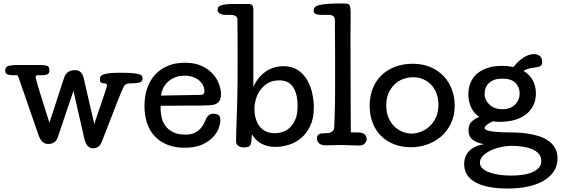

<svg xmlns="http://www.w3.org/2000/svg" viewBox="-20 -841 3246 1111"><path d="M526 -122Q526 -125 531.5 -141.5Q537 -158 545 -181.5Q553 -205 562.5 -232.5Q572 -260 580 -284Q588 -308 593.5 -325.5Q599 -343 599 -348Q599 -359 583 -359H578Q570 -359 564 -364Q558 -369 558 -383Q558 -392 562 -398.5Q566 -405 578.5 -410Q591 -415 614 -417.5Q637 -420 674 -420Q718 -420 744 -418Q770 -416 783.5 -412Q797 -408 801 -402Q805 -396 805 -388Q805 -368 786.5 -363.5Q768 -359 748 -359Q725 -359 716.5 -356.5Q708 -354 703 -349Q695 -344 661.5 -258.5Q628 -173 570 -23Q555 17 519 17Q497 17 485 1Q473 -15 467 -43L405 -315L314 -46Q301 -8 259 -8Q240 -8 226.5 -19.5Q213 -31 202 -62L87 -394Q84 -402 81.5 -404Q79 -406 73 -406Q63 -406 52 -406Q41 -406 31.5 -408Q22 -410 16 -415.5Q10 -421 10 -432Q10 -455 30 -460Q50 -465 82 -465H206Q235 -465 250.5 -461Q266 -457 266 -434Q266 -418 256 -412Q246 -406 228 -406H200Q186 -406 186 -396Q186 -394 188 -385Q190 -376 198 -348.5Q206 -321 222 -269.5Q238 -218 266 -131Q281 -177 295 -219.5Q309 -262 320 -296.5Q331 -331 339 -355Q347 -379 350 -388Q364 -435 413 -435Q435 -435 447 -423.5Q459 -412 465 -387Q466 -382 472 -356Q478 -330 486.5 -292.5Q495 -255 505.5 -210Q516 -165 526 -122Z M1145 -292Q1163 -292 1163 -316Q1163 -329 1156.5 -344Q1150 -359 1136.5 -372Q1123 -385 1100.5 -394Q1078 -403 1047 -403Q1016 -403 992 -393Q968 -383 950.5 -366.5Q933 -350 923.5 -329.5Q914 -309 911 -288ZM910 -229Q909 -227 909 -223.5Q909 -220 909 -218Q909 -191 915 -163Q921 -135 937.5 -112.5Q954 -90 982 -76Q1010 -62 1054 -62Q1081 -62 1100.5 -70Q1120 -78 1133.5 -90.5Q1147 -103 1155.5 -118Q1164 -133 1169 -146Q1175 -162 1186 -172.5Q1197 -183 1214 -183Q1233 -183 1244 -175.5Q1255 -168 1255 -143Q1255 -127 1246 -100.5Q1237 -74 1213.5 -48.5Q1190 -23 1150 -4.5Q1110 14 1048 14Q993 14 950 -3Q907 -20 877 -51Q847 -82 831.5 -126.5Q816 -171 816 -227Q816 -286 832.5 -332.5Q849 -379 880 -411.5Q911 -444 953.5 -461Q996 -478 1049 -478Q1109 -478 1149.5 -458.5Q1190 -439 1214 -410.5Q1238 -382 1248.5 -351Q1259 -320 1259 -297Q1259 -277 1253 -263Q1247 -249 1232 -241Q1225 -237 1216.5 -235Q1208 -233 1194.5 -232Q1181 -231 1161.5 -230.5Q1142 -230 1115 -230Q1111 -230 1095 -230Q1079 -230 1057 -230Q1035 -230 1010 -229.5Q985 -229 963.5 -229Q942 -229 927 -229Q912 -229 910 -229Z M1446 -339Q1474 -398 1519 -428Q1564 -458 1621 -458Q1670 -458 1704 -435Q1738 -412 1758 -377Q1778 -342 1787 -300Q1796 -258 1796 -220Q1796 -155 1774.5 -111Q1753 -67 1720.5 -40.5Q1688 -14 1649 -2.5Q1610 9 1575 9Q1545 9 1523 2.5Q1501 -4 1485 -14Q1469 -24 1457.5 -37Q1446 -50 1438 -64Q1436 -40 1434.5 -25Q1433 -10 1428.5 -2Q1424 6 1415 9Q1406 12 1389 12Q1372 12 1359 3Q1346 -6 1346 -24Q1346 -57 1347 -84Q1348 -111 1349 -138.5Q1350 -166 1351 -197.5Q1352 -229 1353 -270.5Q1354 -312 1354.5 -367.5Q1355 -423 1355 -498Q1355 -533 1355 -568.5Q1355 -604 1354.5 -635Q1354 -666 1354 -690.5Q1354 -715 1354 -728Q1354 -755 1309 -755H1285Q1268 -755 1253.5 -762Q1239 -769 1239 -783Q1239 -790 1241.5 -796.5Q1244 -803 1253 -807.5Q1262 -812 1280 -815Q1298 -818 1330 -818H1420Q1429 -818 1437.5 -813Q1446 -808 1446 -782ZM1452 -219Q1452 -177 1462 -148Q1472 -119 1488.5 -102Q1505 -85 1526.5 -77.5Q1548 -70 1572 -70Q1591 -70 1614 -77Q1637 -84 1656.5 -102Q1676 -120 1689 -150Q1702 -180 1702 -225Q1702 -269 1693.5 -298Q1685 -327 1670.5 -344.5Q1656 -362 1637 -369Q1618 -376 1597 -376Q1551 -376 1522.5 -355.5Q1494 -335 1478.5 -308Q1463 -281 1457.5 -255Q1452 -229 1452 -219Z M2009 -761Q2009 -711 2008.5 -675Q2008 -639 2008 -626Q2008 -408 2009 -273.5Q2010 -139 2010 -75H2045Q2080 -75 2091 -62.5Q2102 -50 2102 -34Q2102 -25 2092 -12Q2082 1 2057 1Q2050 1 2035.5 0.5Q2021 0 2005.5 -0.5Q1990 -1 1975.5 -1.5Q1961 -2 1953 -2Q1926 -2 1904 -1Q1882 0 1866 0Q1839 0 1826.5 -11.5Q1814 -23 1814 -39Q1814 -55 1822 -61.5Q1830 -68 1840 -69L1877 -71Q1892 -72 1902.5 -80.5Q1913 -89 1914 -103Q1915 -129 1916 -159Q1917 -189 1918 -225.5Q1919 -262 1919 -308Q1919 -354 1919 -413Q1919 -474 1919 -520Q1919 -566 1918.5 -602Q1918 -638 1918 -666.5Q1918 -695 1918 -723Q1918 -740 1908.5 -747.5Q1899 -755 1885 -755H1842Q1816 -755 1805.5 -761Q1795 -767 1795 -779Q1795 -790 1801 -798Q1807 -806 1825 -811Q1843 -816 1875 -818.5Q1907 -821 1959 -821Q1976 -821 1986 -820Q1996 -819 2001 -813Q2006 -807 2007.5 -795Q2009 -783 2009 -761Z M2611 -231Q2611 -170 2588.5 -124.5Q2566 -79 2530 -49Q2494 -19 2449 -4Q2404 11 2360 11Q2304 11 2259.5 -6.5Q2215 -24 2183.5 -56Q2152 -88 2135.5 -132.5Q2119 -177 2119 -230Q2119 -282 2136 -326.5Q2153 -371 2185 -403Q2217 -435 2263.5 -453.5Q2310 -472 2369 -472Q2427 -472 2472.5 -452Q2518 -432 2548.5 -399Q2579 -366 2595 -322.5Q2611 -279 2611 -231ZM2371 -394Q2340 -394 2312 -383.5Q2284 -373 2262.5 -352Q2241 -331 2228 -300.5Q2215 -270 2215 -231Q2215 -190 2228.5 -159Q2242 -128 2263.5 -108Q2285 -88 2311 -78Q2337 -68 2362 -68Q2386 -68 2413.5 -78Q2441 -88 2464 -108.5Q2487 -129 2502 -160.5Q2517 -192 2517 -235Q2517 -269 2506.5 -298.5Q2496 -328 2476.5 -349Q2457 -370 2430 -382Q2403 -394 2371 -394Z M2887 -460Q2905 -460 2921 -458Q2937 -456 2951 -453Q2974 -484 3006.5 -506Q3039 -528 3070 -528Q3088 -528 3102.5 -518Q3117 -508 3117 -483Q3117 -469 3112 -463Q3107 -457 3099 -455Q3093 -453 3082.5 -451.5Q3072 -450 3059.5 -448Q3047 -446 3034 -442Q3021 -438 3009 -431Q3046 -409 3063.5 -375Q3081 -341 3081 -301Q3081 -226 3026 -181Q2971 -136 2868 -136Q2858 -136 2851.5 -136.5Q2845 -137 2834 -139Q2815 -133 2799.5 -120.5Q2784 -108 2784 -100Q2784 -89 2815.5 -82.5Q2847 -76 2917 -75Q2938 -75 2968 -74Q2998 -73 3030 -68.5Q3062 -64 3093.5 -54.5Q3125 -45 3150 -28.5Q3175 -12 3190.5 13.5Q3206 39 3206 76Q3206 119 3184 151.5Q3162 184 3123.5 206Q3085 228 3032.5 239Q2980 250 2918 250Q2860 250 2813.5 241.5Q2767 233 2734 215.5Q2701 198 2683.5 171.5Q2666 145 2666 109Q2666 64 2693.5 34Q2721 4 2779 -7Q2740 -14 2715.5 -32Q2691 -50 2691 -89Q2691 -118 2706.5 -134.5Q2722 -151 2753 -165Q2721 -186 2705.5 -221Q2690 -256 2690 -295Q2690 -330 2702 -360.5Q2714 -391 2738.5 -413Q2763 -435 2800 -447.5Q2837 -460 2887 -460ZM2942 3Q2909 3 2876 10.5Q2843 18 2816.5 31Q2790 44 2773.5 61.5Q2757 79 2757 100Q2757 121 2773.5 135Q2790 149 2816 158Q2842 167 2874 171Q2906 175 2938 175Q2976 175 3008 170Q3040 165 3063 154.5Q3086 144 3099 128.5Q3112 113 3112 91Q3112 66 3097.5 49Q3083 32 3059 22Q3035 12 3004.5 7.5Q2974 3 2942 3ZM2887 -386Q2837 -386 2810.5 -361.5Q2784 -337 2784 -296Q2784 -280 2791 -264.5Q2798 -249 2811 -236.5Q2824 -224 2843 -216.5Q2862 -209 2886 -209Q2934 -209 2960.5 -236Q2987 -263 2987 -301Q2987 -336 2963 -361Q2939 -386 2887 -386Z"/></svg>

Font: Life Savers ExtraBold
Style: Regular
Weight: 800
Designer: Pablo Impallari, Rodrigo Fuenzalida, Brenda Gallo
Foundry: Pablo Impallari, Rodrigo Fuenzalida, Brenda Gallo
Version: Version 3.001; ttfautohint (v0.95) -l 8 -r 50 -G 200 -x 14 -